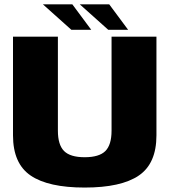

<svg xmlns="http://www.w3.org/2000/svg" viewBox="-20 -840 772 864"><path d="M361 4Q525 4 604.5 -50Q684 -104 684 -231V-675H482V-252Q482 -188 454 -160.2Q426 -132.5 361 -132.5Q296 -132.5 268.2 -160.5Q240.5 -188.5 240.5 -252V-675H38.5V-231Q38.5 -104 118 -50Q197.5 4 361 4ZM467 -706H556.5L471.5 -820.5H339ZM301 -706H390.5L305.5 -820.5H173Z"/></svg>

Font: Anybody UltraCondensed Thin ExtraBold
Style: Regular
Weight: 800
Version: Version 1.111